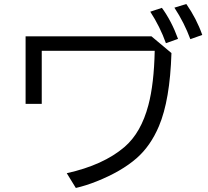

<svg xmlns="http://www.w3.org/2000/svg" viewBox="-20 -891 1030 952"><path d="M106.9 -710.9H731L830.1 -627.9Q822.8 -394.5 768.1 -265.6Q726.6 -167 656.7 -106Q581.5 -40.5 459 8.3Q406.7 29.3 356 41L311 -32.2Q492.2 -72.3 597.2 -162.1Q679.7 -232.9 715.8 -370.1Q743.7 -475.1 747.1 -639.2H187V-376H106.9ZM802.7 -676.8Q773.4 -758.8 725.1 -833L782.7 -852.1Q830.6 -786.6 862.8 -698.2ZM923.8 -696.8Q894 -777.8 844.7 -853L903.8 -871.1Q954.1 -799.3 982.9 -717.8Z"/></svg>

Font: BIZ UDPGothic
Style: Regular
Weight: 400
Designer: TypeBank Co., Ltd.
Foundry: Morisawa Inc.
Version: Version 1.051